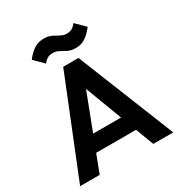

<svg xmlns="http://www.w3.org/2000/svg" viewBox="-209 -1063 1133 1207"><g transform="rotate(-30 357.5 -459.0)"><path d="M20 0 303 -703H414L696 0H551L333 -577H383L162 0ZM170 -131V-245H548V-131ZM431 -765Q398 -765 375 -777Q352 -789 332 -800Q312 -811 289 -811Q265 -811 249.5 -802Q234 -793 220 -774L154 -840Q183 -878 213.5 -898Q244 -918 285 -918Q318 -918 341 -906.5Q364 -895 384 -883.5Q404 -872 427 -872Q452 -872 467.5 -881.5Q483 -891 496 -909L562 -844Q533 -806 502.5 -785.5Q472 -765 431 -765Z"/></g></svg>

Font: Outfit SemiBold
Style: Regular
Weight: 600
Designer: Rodrigo Fuenzalida
Foundry: fragTYPE
Version: Version 1.100;gftools[0.9.27]